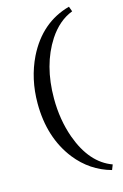

<svg xmlns="http://www.w3.org/2000/svg" viewBox="-120 -689 568 888"><g transform="rotate(-15 164.0 -244.5)"><path d="M304.7 -634.8Q167 -597.7 96.7 -456.1Q48.8 -357.4 48.8 -240.2Q48.8 -76.2 135.7 35.2Q202.1 119.1 301.8 146.5L311.5 122.1Q209 85 159.2 -52.7Q127.9 -140.6 127.9 -242.2Q127.9 -402.3 200.2 -513.7Q247.1 -585 313.5 -610.4Z"/></g></svg>

Font: Abhaya Libre
Style: Regular
Weight: 400
Designer: Pushpananda Ekanayake, Sol Matas, Pathum Egodawatta
Foundry: Mooniak
Version: Version 1.050 ; ttfautohint (v1.6)